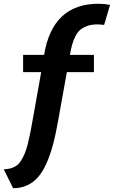

<svg xmlns="http://www.w3.org/2000/svg" viewBox="-41 -770 608 1022"><path d="M482.9 -750Q514.6 -750 544.9 -744.1L513.2 -637.2Q493.2 -640.1 477.1 -640.1Q446.8 -640.1 423.6 -631.8Q400.4 -623.5 385.5 -610.6Q370.6 -597.7 359.6 -575.4Q348.6 -553.2 342.8 -531.5Q336.9 -509.8 331.1 -478H459V-386.2H314.9L268.1 -126Q255.4 -53.2 240.5 1.7Q225.6 56.6 205.6 101.3Q185.5 146 160.4 174.1Q135.3 202.1 102.5 217Q69.8 231.9 28.8 231.9L-21 130.9Q0.5 130.9 17.3 125.7Q34.2 120.6 47.4 111.3Q60.5 102.1 71.5 84.2Q82.5 66.4 90.8 46.6Q99.1 26.9 107.2 -5.4Q115.2 -37.6 121.6 -69.6Q127.9 -101.6 136.2 -149.9L178.2 -386.2H82V-478H193.8Q238.3 -750 482.9 -750Z"/></svg>

Font: Stilu SemiBold
Style: Regular
Weight: 600
Designer: Genilson Lima Santos
Foundry: Genilson Lima Santos
Version: Version 1.200;PS 001.200;hotconv 1.0.88;makeotf.lib2.5.64775